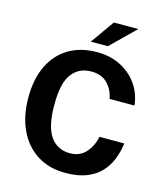

<svg xmlns="http://www.w3.org/2000/svg" viewBox="-134 -1030 986 1142"><g transform="rotate(15 359.0 -459.5)"><path d="M375.5 -733Q457 -733 520.8 -700.2Q584.5 -667.5 623.8 -611Q663 -554.5 670 -483.5H517Q506.5 -540 470 -576.5Q433.5 -613 371 -613Q295 -613 251.8 -556.2Q208.5 -499.5 208.5 -365.5Q208.5 -230.5 251.8 -170.2Q295 -110 371 -110Q433.5 -110 470 -151.8Q506.5 -193.5 517 -250H670Q663.5 -198.5 645 -151.5Q626.5 -104.5 592.5 -68.2Q558.5 -32 505.2 -11Q452 10 375.5 10Q274.5 10 201 -37Q127.5 -84 87.8 -169Q48 -254 48 -367.5Q48 -481.5 87.5 -563.2Q127 -645 200.2 -689Q273.5 -733 375.5 -733ZM424 -929H574.5L426 -783.5H321Z"/></g></svg>

Font: Public Sans
Style: Bold
Weight: 700
Designer: The Public Sans project authors (U.S. Web Design System). Libre Franklin designed by Pablo Impallari and Rodrigo Fuenzal
Version: Version 1.008; ttfautohint (v1.8.1) -l 8 -r 50 -G 200 -x 14 